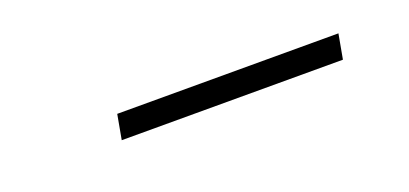

<svg xmlns="http://www.w3.org/2000/svg" viewBox="-15 -812 598 281"><g transform="rotate(-20 284.0 -671.0)"><path d="M148.5 -652 155.5 -690.5H500L493 -652Z"/></g></svg>

Font: Anybody ExtraExpanded Regular
Style: Italic
Weight: 400
Width: 8
Italic angle: -10°
Designer: Tyler Finck
Foundry: Etcetera Type Company
Version: Version 1.010; ttfautohint (v1.8.3) -l 8 -r 50 -G 200 -x 14 